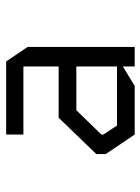

<svg xmlns="http://www.w3.org/2000/svg" viewBox="66 -848 468 640"><g transform="rotate(-90 300.0 -528.0)"><path d="M171.5 -741.5V-684H398.5V-566.5H227.5L106.5 -441V-409.5L171.5 -313H333.5L398.5 -352.5V-313H463.5V-670L415 -741.5ZM171.5 -417.5V-424L252.5 -507.5H398.5V-372H201.5Z"/></g></svg>

Font: Kode
Style: Regular
Weight: 400
Monospace: yes
Designer: Isa Ozler
Foundry: Kadena LLC
Version: Version 1.000;gftools[0.9.28]